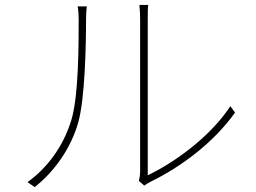

<svg xmlns="http://www.w3.org/2000/svg" viewBox="-20 -756 1040 781"><path d="M545 -20 567 -1C572 -5 581 -11 593 -17C712 -75 846 -172 936 -298L917 -324C832 -195 684 -92 581 -43V-674C581 -705 581 -723 583 -736H547C548 -723 550 -705 550 -674V-59C550 -46 548 -32 545 -20ZM92 -15 121 5C203 -59 269 -155 298 -257C326 -356 330 -574 330 -677C330 -695 331 -711 333 -730H296C299 -713 300 -695 300 -677C300 -574 300 -365 270 -267C237 -159 172 -73 92 -15Z"/></svg>

Font: Source Han Sans JP ExtraLight
Style: Regular
Weight: 250
Designer: Ryoko NISHIZUKA 西塚涼子 (kana, bopomofo & ideographs); Paul D. Hunt (Latin, Greek & Cyrillic); Sandoll Communications 산돌커뮤니
Foundry: Adobe
Version: Version 2.001;hotconv 1.0.107;makeotfexe 2.5.65593